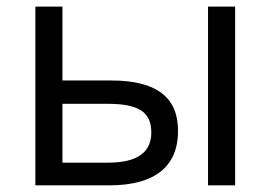

<svg xmlns="http://www.w3.org/2000/svg" viewBox="-20 -555 810 575"><path d="M85.9 -535.2H167V-314H313C449.2 -314 513.2 -263.2 513.2 -163.1C513.2 -55.7 442.9 0 308.1 0H85.9ZM603 -535.2H684.1V0H603ZM167 -244.1V-67.9H304.2C390.1 -67.9 433.1 -98.1 433.1 -158.2C433.1 -218.3 397.5 -244.1 301.8 -244.1Z"/></svg>

Font: OpenSansEmoji
Style: Regular
Weight: 400
Foundry: MorbZ
Version: Version 1.000;PS 001.000;hotconv 1.0.70;makeotf.lib2.5.58329